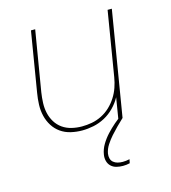

<svg xmlns="http://www.w3.org/2000/svg" viewBox="-110 -609 821 922"><g transform="rotate(-15 300.0 -148.5)"><path d="M243 8Q214 8 186.5 1.5Q159 -5 137 -20.5Q115 -36 100.5 -59Q86 -82 79.5 -109Q73 -136 74 -165Q75 -194 80 -223L129 -520H150L100 -220Q96 -194 95 -168Q94 -142 99.5 -117.5Q105 -93 118 -72Q131 -51 151 -37Q171 -23 196 -17Q221 -11 247 -11Q271 -11 296 -15.5Q321 -20 345 -32Q369 -44 388.5 -62.5Q408 -81 422 -103Q436 -125 444.5 -149.5Q453 -174 457 -199L510 -520H531L445 0H424L441 -104Q427 -78 405 -55.5Q383 -33 356 -18.5Q329 -4 300 2Q271 8 243 8ZM388 223Q371 223 355.5 219Q340 215 329 204.5Q318 194 314 178.5Q310 163 313 146Q317 121 331 97.5Q345 74 364 53.5Q383 33 404 15Q425 -3 448 -19L445 0Q428 16 411 33Q394 50 378.5 67.5Q363 85 350 105Q337 125 333 147Q331 160 334 171.5Q337 183 346 190.5Q355 198 367 201Q379 204 392 204Q400 204 408.5 203Q417 202 426 200L422 219Q414 221 405 222Q396 223 388 223Z"/></g></svg>

Font: Iosevka Aile Thin Oblique
Style: Regular
Weight: 100
Italic angle: -9°
Designer: Belleve Invis
Foundry: Belleve Invis
Version: Version 31.1.0; ttfautohint (v1.8.4)